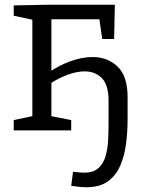

<svg xmlns="http://www.w3.org/2000/svg" viewBox="-20 -548 610 807"><path d="M343 239Q329 239 312.8 237.3Q296.7 235.7 279.3 233L287 174Q295.7 175 309.2 176.3Q322.7 177.7 334.3 177.7Q372 177.7 392.8 159.3Q413.7 141 423 110.5Q432.3 80 434.3 43.3Q436.3 6.7 436.3 -29.7V-124.3Q436.3 -191 408.3 -219.5Q380.3 -248 336 -248Q303.3 -248 264.8 -234Q226.3 -220 189.3 -195.7L196 -210.7V-47.3L184.3 -62L279.3 -43.3V0H37.7V-43.3L126.3 -62L116 -47.3V-478.3L127.3 -462.7L37.7 -482V-525.3L178 -528H462.7L459.7 -384H409.7L395.7 -480.7L406.3 -467H190.3L196 -480.3V-235.7L180 -240.3Q226.7 -273 276.2 -290.7Q325.7 -308.3 369 -308.3Q432 -308.3 474.2 -268.2Q516.3 -228 516.3 -140.3V-46.3Q516.3 5.3 509.8 56.2Q503.3 107 485.3 148.5Q467.3 190 433 214.5Q398.7 239 343 239Z"/></svg>

Font: Bitter Thin
Style: Regular
Weight: 100
Designer: Sol Matas, and Bitter project Authors
Foundry: Sol Matas
Version: Version 2.002